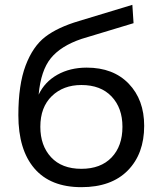

<svg xmlns="http://www.w3.org/2000/svg" viewBox="-20 -765 653 795"><path d="M317 10Q189 10 122.5 -67.5Q56 -145 56 -288Q56 -414 86 -493.5Q116 -573 167.5 -612.5Q219 -652 307 -678L528 -745L533 -669L318 -604Q232 -575 190.5 -524Q149 -473 140 -373Q165 -426 217.5 -455.5Q270 -485 339 -485Q449 -485 513 -418.5Q577 -352 577 -244Q577 -128 509 -59Q441 10 317 10ZM317 -66Q397 -66 442 -113Q487 -160 487 -240Q487 -318 442 -365.5Q397 -413 317 -413Q242 -413 194.5 -367Q147 -321 147 -240Q147 -162 191.5 -114Q236 -66 317 -66Z"/></svg>

Font: Raleway-v4020 Medium
Style: Regular
Weight: 500
Designer: Matt McInerney, Pablo Impallari, Rodrigo Fuenzalida
Foundry: Matt McInerney, Pablo Impallari, Rodrigo Fuenzalida
Version: Version 4.020;PS 004.020;hotconv 1.0.88;makeotf.lib2.5.64775